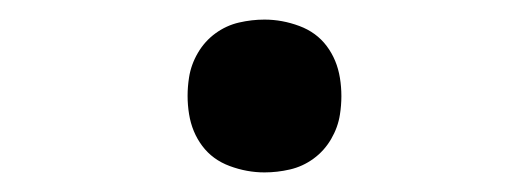

<svg xmlns="http://www.w3.org/2000/svg" viewBox="-20 -438 540 196"><path d="M250 -262Q232 -262 214.5 -268.5Q197 -275 186.5 -289Q176 -303 173 -321.5Q170 -340 173 -359Q175 -372 182 -384Q189 -396 200 -404Q211 -412 224 -415Q237 -418 250 -418Q268 -418 285.5 -411.5Q303 -405 313.5 -391Q324 -377 327 -358.5Q330 -340 327 -321Q325 -308 318 -296Q311 -284 300 -276Q289 -268 276 -265Q263 -262 250 -262Z"/></svg>

Font: Iosevka Aile Oblique
Style: Regular
Weight: 400
Italic angle: -9°
Designer: Belleve Invis
Foundry: Belleve Invis
Version: Version 31.1.0; ttfautohint (v1.8.4)